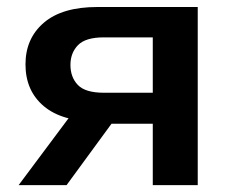

<svg xmlns="http://www.w3.org/2000/svg" viewBox="-20 -539 665 559"><path d="M173.8 0 325.7 -207.5 195.3 -215.8 34.2 0ZM424.8 0H555.7V-518.6H263.2Q161.1 -518.6 107.7 -472.9Q54.2 -427.2 54.2 -351.6Q54.2 -274.9 107.4 -230Q160.6 -185.1 262.7 -185.1L290 -178.7H424.8ZM282.2 -269Q228.5 -269 206.8 -291.5Q185.1 -314 185.1 -350.1Q185.1 -384.8 207 -407.5Q229 -430.2 282.2 -430.2H424.8V-269Z"/></svg>

Font: Roboto Flex
Style: wght 600 wdth 140 opsz 13.0 GRAD 0.00 slnt 0.00 XTRA 468 XOPQ 96 YOPQ 79 YTLC 514 YTUC 712 YTAS 750 YTDE -203.00 YTFI 738
Weight: 600
Width: 8
Designer: Berlow after Robertson
Foundry: Google
Version: Version 3.100